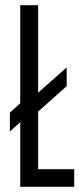

<svg xmlns="http://www.w3.org/2000/svg" viewBox="-20 -720 312 740"><path d="M18 -213V-286L58 -322V-700H127V-363L237 -460V-388L127 -290V-68H266V0H58V-249Z"/></svg>

Font: Georama ExtraCondensed
Style: Regular
Weight: 400
Width: 2
Designer: Jean-Baptiste Levee
Foundry: Production Type
Version: Version 1.000